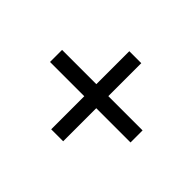

<svg xmlns="http://www.w3.org/2000/svg" viewBox="-101 -638 680 680"><g transform="rotate(-45 239.5 -297.5)"><path d="M209.6 -95.4V-267H43.9V-327H209.6V-498.6H270V-327H435.1V-267H270V-95.4Z"/></g></svg>

Font: Rokkitt SemiBold
Style: Regular
Weight: 600
Designer: Vernon Adams
Foundry: Vernon Adams
Version: Version 3.103